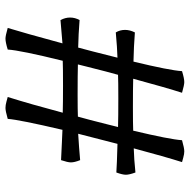

<svg xmlns="http://www.w3.org/2000/svg" viewBox="-16 -606 677 684"><g transform="rotate(90 322.0 -263.5)"><path d="M492 -344 456 -204Q506 -207 550 -211Q558 -191 558 -178Q558 -167 550 -143L487 -146L442 -148Q406 6 403 47Q375 55 364 55Q354 55 341.5 51.5Q329 48 325 47Q351 -36 381 -149Q348 -150 284 -150Q220 -150 196 -149Q159 1 156 47Q130 55 117 55Q107 55 79 47Q96 -8 134 -148L51 -141Q42 -158 42 -175Q42 -193 51 -209Q101 -205 149 -204L163 -257L185 -344Q150 -343 95 -338Q86 -353 86 -371Q86 -388 95 -406Q147 -402 199 -401Q230 -529 233 -574Q259 -582 272 -582Q282 -582 310 -574Q292 -518 260 -400Q294 -399 361 -399Q421 -399 445 -400Q476 -530 479 -574Q507 -582 519 -582Q528 -582 540.5 -578.5Q553 -575 557 -574Q538 -514 508 -402Q546 -403 594 -408Q602 -386 602 -374Q602 -362 594 -340Q566 -342 492 -344ZM423 -310 432 -346Q397 -347 329 -347Q269 -347 246 -346Q236 -311 218 -239L209 -203Q245 -202 317 -202Q373 -202 395 -203Q405 -238 423 -310Z"/></g></svg>

Font: Mirza
Style: Regular
Weight: 400
Designer: Arabic design by Kourosh Beigpour, Latin design by Eduardo Tunni, engineering by Lasse Fister
Version: Version 1.000